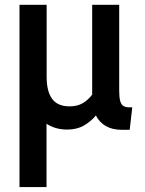

<svg xmlns="http://www.w3.org/2000/svg" viewBox="-20 -516 587 778"><path d="M59 242V-496.5H169V-204.5Q169 -146 191.2 -115.5Q213.5 -85 262 -85Q292.5 -85 314.5 -97.5Q336.5 -110 353.5 -132.5V-496.5H463V-148.5Q463 -122.5 466.8 -107.8Q470.5 -93 479.5 -87Q488.5 -81 504.5 -81H516L505.5 10H473.5Q435.5 10 409.2 -5Q383 -20 368.5 -48Q348 -23.5 319.8 -7.2Q291.5 9 252.5 9Q227.5 9 206.2 2.8Q185 -3.5 168.5 -14.5V242Z"/></svg>

Font: Cabin SemiCondensed SemiBold
Style: Regular
Weight: 600
Width: 4
Designer: Pablo Impallari
Foundry: Pablo Impallari. http://www.impallari.com Igino Marini. http://www.ikern.com
Version: Version 3.001